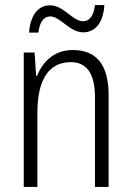

<svg xmlns="http://www.w3.org/2000/svg" viewBox="-20 -740 521 760"><path d="M95 -611H132C137 -655 155 -675 179 -675C219 -675 255 -612 310 -612C356 -612 389 -649 393 -720H356C351 -678 335 -656 309 -656C266 -656 233 -719 178 -719C129 -719 100 -677 95 -611ZM268 -542C195 -542 149 -496 127 -440H123L117 -532H74V0H128V-294C128 -429 176 -494 260 -494C323 -494 356 -450 356 -353V0H410V-363C410 -486 360 -542 268 -542Z"/></svg>

Font: Noto Sans Kannada Condensed Light
Style: Regular
Weight: 300
Width: 3
Designer: Jelle Bosma - Monotype Design Team
Foundry: Monotype Imaging Inc.
Version: Version 2.005